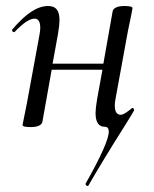

<svg xmlns="http://www.w3.org/2000/svg" viewBox="-20 -415 513 639"><path d="M29 -309Q28 -308 26 -308Q23 -308 21 -311.5Q19 -315 21 -317Q55 -357 84 -376Q113 -395 140 -395Q160 -395 169 -383.5Q178 -372 178 -347Q178 -332 173 -302L155 -203H324L355 -378Q357 -386 367 -390.5Q377 -395 394 -395Q421 -395 421 -388L417 -366Q407 -319 406 -313L365 -89Q362 -74 362 -64Q362 -33 382 -33Q393 -33 419 -55L420 -56Q423 -56 425 -53Q427 -50 426 -47Q425 -44 395 4Q321 121 274 203Q274 204 272 204Q269 204 266.5 201.5Q264 199 265 196Q342 60 342 23Q342 7 329 7Q298 7 298 -39Q298 -54 303 -84L321 -183H152L121 -9Q119 -1 109 3.5Q99 8 82 8Q55 8 55 1L59 -19Q68 -62 70 -74L111 -297Q114 -312 114 -322Q114 -353 95 -353Q71 -353 29 -309Z"/></svg>

Font: CormorantInfant-MediumItalic
Style: Italic
Weight: 500
Italic angle: -10°
Designer: Christian Thalmann (Catharsis Fonts)
Foundry: Catharsis Fonts
Version: Version 3.303